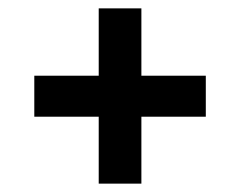

<svg xmlns="http://www.w3.org/2000/svg" viewBox="-20 -545 575 459"><path d="M216 -364V-525H318V-364H472V-266H318V-106H216V-266H62V-364Z"/></svg>

Font: Bree Serif
Style: Regular
Weight: 400
Designer: Veronika Burian, Jos Scaglione
Foundry: TypeTogether
Version: Version 1.002